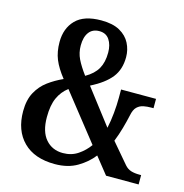

<svg xmlns="http://www.w3.org/2000/svg" viewBox="-108 -824 896 934"><g transform="rotate(15 340.0 -357.0)"><path d="M250 10Q147 10 91 -46Q35 -102 35 -199Q35 -256 56 -294.5Q77 -333 111 -358Q145 -383 185 -401Q150 -445 134.5 -483Q119 -521 119 -570Q119 -639 160.5 -681.5Q202 -724 289 -724Q347 -724 382.5 -704Q418 -684 434.5 -651.5Q451 -619 451 -582Q451 -520 418.5 -479Q386 -438 317 -403L452 -227Q460 -263 464 -304.5Q468 -346 468 -382V-424H644V-377H632Q612 -377 594 -373.5Q576 -370 562 -357Q548 -344 542 -313Q535 -281 525 -245.5Q515 -210 501 -175L587 -74Q601 -58 619 -52.5Q637 -47 661 -47H670V0H506L439 -84Q410 -46 363 -18Q316 10 250 10ZM282 -443Q324 -467 342.5 -499.5Q361 -532 361 -581Q361 -620 344 -645.5Q327 -671 293 -671Q259 -671 241 -647Q223 -623 223 -580Q223 -544 238 -513Q253 -482 282 -443ZM274 -52Q317 -52 349.5 -74Q382 -96 404 -127L220 -360Q188 -336 171 -298.5Q154 -261 154 -201Q154 -128 187 -90Q220 -52 274 -52Z"/></g></svg>

Font: Noto Serif Khmer Condensed SemiBold
Style: Regular
Weight: 600
Width: 3
Designer: Danh Hong and the Monotype Design Team
Foundry: Monotype Imaging Inc.
Version: Version 2.004; ttfautohint (v1.8.4.7-5d5b)